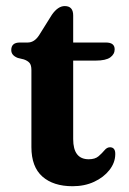

<svg xmlns="http://www.w3.org/2000/svg" viewBox="-20 -618 434 648"><path d="M60.5 -417.5 40 -422.5Q18 -431 18 -449Q18 -474.5 47 -474.5H73.5Q96.5 -474.5 112.5 -500L155 -568Q175.5 -597.5 198.5 -597.5Q227 -597.5 227 -566V-474.5H337.5Q367 -474.5 367 -451.5Q367 -435 352 -424.2Q337 -413.5 303 -413.5H227V-148.5Q227 -80.5 279.5 -80.5Q301 -80.5 312.8 -90.8Q324.5 -101 332.8 -111Q341 -121 351.5 -121Q370 -120.5 369 -96.5Q368.5 -68.5 349.2 -44Q330 -19.5 297.8 -4.5Q265.5 10.5 225 10.5Q160 10.5 123 -22.2Q86 -55 86 -121.5V-381.5Q86 -398 79.8 -405.5Q73.5 -413 60.5 -417.5Z"/></svg>

Font: Fraunces 9pt S050 SemiBold
Style: Regular
Weight: 600
Version: Version 1.000; ttfautohint (v1.8.3)